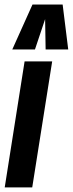

<svg xmlns="http://www.w3.org/2000/svg" viewBox="-36 -809 314 829"><path d="M103.2 0H-15.6L70.2 -544H189.3ZM17 -595.3 104.2 -789.3H234.5L258.6 -595.3H161L158.8 -726.4L114.9 -595.3Z"/></svg>

Font: Georama ExtraCondensed Thin
Style: Italic
Weight: 100
Width: 2
Italic angle: -9°
Designer: Jean-Baptiste Levee
Foundry: Production Type
Version: Version 1.001